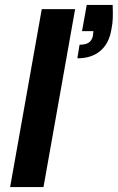

<svg xmlns="http://www.w3.org/2000/svg" viewBox="-20 -757 477 777"><path d="M21 0 149 -720H284L156 0ZM293 -521 302 -576Q326 -576 339 -584.5Q352 -593 356 -612L358 -631H312L331 -737H436Q437 -708 436.5 -685.5Q436 -663 431 -639Q422 -582 386.5 -551.5Q351 -521 293 -521Z"/></svg>

Font: DM Sans 18pt
Style: Bold Italic
Weight: 700
Italic angle: -10°
Designer: Colophon Foundry, Jonny Pinhorn
Foundry: Colophon Foundry
Version: Version 4.004;gftools[0.9.30]